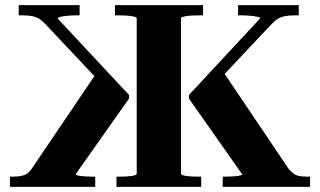

<svg xmlns="http://www.w3.org/2000/svg" viewBox="-20 -730 1250 750"><path d="M850 0V-40H861Q875 -40 890.5 -41Q906 -42 916 -44Q926 -46 926 -49L718 -345V-359L996 -658Q997 -662 985 -664.5Q973 -667 957 -668.5Q941 -670 925 -670H910V-710H1147V-670H1132Q1109 -670 1093.5 -667Q1078 -664 1065.5 -656.5Q1053 -649 1040 -635L812 -393L847 -457L1107 -71Q1117 -59 1126.5 -52Q1136 -45 1149 -42.5Q1162 -40 1181 -40H1191V0ZM352 0H19V-40H28Q49 -40 62 -42.5Q75 -45 85 -51.5Q95 -58 104 -71L365 -457L386 -393L158 -635Q145 -649 133 -656.5Q121 -664 106 -667Q91 -670 69 -670H53V-710H291V-670H277Q262 -670 245 -668.5Q228 -667 217 -664.5Q206 -662 205 -658L484 -359V-345L276 -50Q276 -46 286 -44Q296 -42 311.5 -41Q327 -40 341 -40H352ZM435 0V-40H448Q460 -40 471.5 -40.5Q483 -41 493 -42.5Q503 -44 508.5 -46Q514 -48 514 -51V-659Q514 -662 508 -664Q502 -666 491 -667.5Q480 -669 467.5 -669.5Q455 -670 443 -670H429V-710H773V-670H759Q747 -670 734 -669.5Q721 -669 710.5 -667.5Q700 -666 693.5 -664Q687 -662 687 -659V-51Q687 -48 693 -46Q699 -44 709 -42.5Q719 -41 730.5 -40.5Q742 -40 754 -40H766V0Z"/></svg>

Font: Roboto Serif 120pt Expanded SemiBold
Style: Regular
Weight: 600
Width: 7
Designer: Greg Gazdowicz
Foundry: Commercial Type
Version: Version 1.008